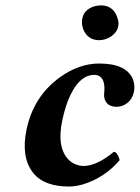

<svg xmlns="http://www.w3.org/2000/svg" viewBox="-20 -678 516 708"><path d="M420.9 -86.9Q365.7 -22.5 285.6 2Q257.8 9.8 234.9 9.8Q145 9.8 105 -37.1Q102.5 -40 101.1 -42Q56.6 -100.6 78.1 -201.2Q103.5 -322.8 201.7 -393.6Q271.5 -443.4 345.2 -443.8Q445.3 -443.8 469.7 -386.7Q478.5 -364.7 474.1 -339.8Q465.3 -301.3 431.6 -288.1Q420.9 -284.2 411.1 -284.2Q374.5 -284.2 365.7 -313.5Q363.3 -322.3 363.8 -331.1Q371.1 -389.6 339.8 -400.4Q334 -401.9 328.1 -401.9Q268.1 -401.9 230 -305.2Q218.3 -273.9 210 -235.8Q187.5 -130.4 236.8 -85.4Q259.3 -66.4 289.1 -65.9Q337.9 -66.9 399.9 -118.2Q410.2 -118.2 418.9 -96.2Q420.9 -90.3 420.9 -86.9ZM282.2 -596.2Q282.2 -634.8 317.4 -650.9Q333 -657.7 352.1 -658.2Q394.5 -658.2 411.1 -618.2Q416.5 -604.5 417 -591.8Q417 -561 386.2 -541.5Q367.7 -530.3 346.2 -529.8Q303.7 -529.8 287.1 -569.8Q282.2 -583 282.2 -596.2Z"/></svg>

Font: Linux Libertine Capitals O
Style: Bold Italic Samll Caps
Weight: 400
Italic angle: -12°
Designer: Philipp H. Poll
Foundry: Philipp H. Poll
Version: Version 5.0.4